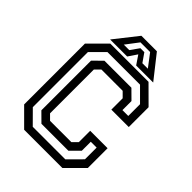

<svg xmlns="http://www.w3.org/2000/svg" viewBox="-241 -981 1103 1103"><g transform="rotate(45 311.0 -429.0)"><path d="M155.5 0 52.5 -103V-597L155.5 -700H466L569.5 -597V-436H428V-528L397.5 -558.5H224.5L194 -528V-172L224.5 -141.5H397.5L428 -172V-264H569.5V-103L466 0ZM178.5 -47H443L522.5 -127V-222H475V-149L420.5 -94.5H201.5L146.5 -149V-552.5L201.5 -606.5H420.5L475 -552.5V-479H522.5V-574.5L443 -654H178.5L99 -574.5V-127ZM250 -858H376L488 -716H349.5L313 -770L276.5 -716H138ZM273 -827.5 214.5 -750.5H259L296.5 -803.5H328.5L365.5 -750.5H410L351.5 -827.5Z"/></g></svg>

Font: Tourney Thin Medium
Style: Regular
Weight: 500
Version: Version 1.015